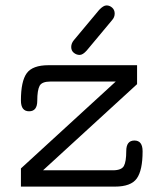

<svg xmlns="http://www.w3.org/2000/svg" viewBox="-20 -692 600 712"><path d="M301.8 -504.9Q287.1 -488.3 275.4 -488.3Q263.7 -488.3 253.9 -496.1Q244.1 -503.9 244.1 -517.6Q244.1 -531.2 253.9 -543L347.7 -655.3Q363.3 -671.9 375 -671.9Q386.7 -671.9 396 -663.6Q405.3 -655.3 405.3 -641.6Q405.3 -627.9 395.5 -617.2ZM139.6 -60.5H398.4Q430.7 -60.5 439.5 -76.7Q448.2 -92.8 448.2 -131.8Q448.2 -170.9 478.5 -170.9Q508.8 -170.9 508.8 -130.9Q508.8 -60.5 487.3 -30.3Q465.8 0 406.2 0H57.6V-67.4L409.2 -389.6H167Q135.7 -389.6 127 -374Q118.2 -357.4 118.2 -318.4Q118.2 -279.3 87.9 -279.3Q57.6 -279.3 57.6 -319.3Q57.6 -390.6 79.1 -420.4Q100.6 -450.2 160.2 -450.2H488.3V-379.9Z"/></svg>

Font: Jura
Style: Medium
Weight: 500
Version: Version 2.6.1